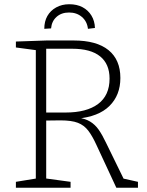

<svg xmlns="http://www.w3.org/2000/svg" viewBox="-20 -886 693 906"><path d="M55 0V-28L159 -45L149 -33V-661L160 -648L55 -662V-690L200 -695H327Q436 -695 492 -649.5Q548 -604 548 -518Q548 -437 496.5 -386Q445 -335 343 -326L342 -332Q381 -327 405 -312.5Q429 -298 446 -273.5Q463 -249 480 -213L567 -35L550 -46L631 -28V0H529L436 -200Q416 -244 396.5 -269.5Q377 -295 347.5 -306.5Q318 -318 265 -318L187 -317L198 -327V-33L188 -45L313 -28V0ZM198 -341 187 -355H289Q389 -355 443 -395.5Q497 -436 497 -515Q497 -584 452.5 -620Q408 -656 321 -656H187L198 -667ZM307 -866Q343 -866 369.5 -852Q396 -838 411.5 -812.5Q427 -787 428 -754L395 -750Q391 -785 366.5 -806Q342 -827 306 -827Q270 -827 247 -806.5Q224 -786 221 -752L189 -750Q189 -785 203.5 -810.5Q218 -836 245 -851Q272 -866 307 -866Z"/></svg>

Font: Bitter Thin Light
Style: Regular
Weight: 300
Version: Version 2.002